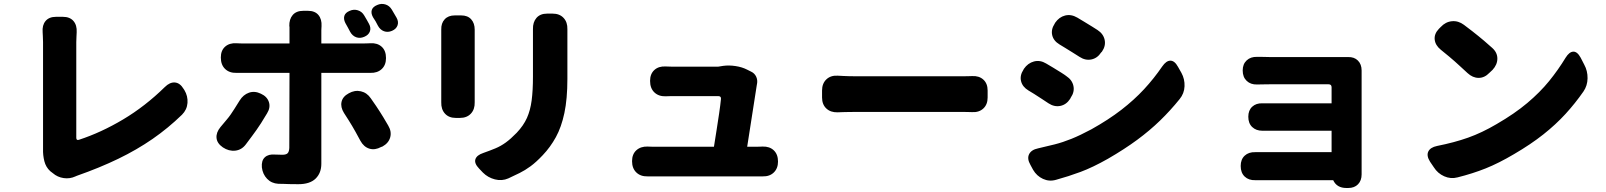

<svg xmlns="http://www.w3.org/2000/svg" viewBox="-20 -854 8020 959"><path d="M231 1Q209 -19 201.5 -49Q194 -79 195 -110Q195 -111 195 -111.5Q195 -112 195 -118Q195 -143 195 -192.5Q195 -242 195 -304Q195 -366 195 -430.5Q195 -495 195 -551.5Q195 -608 195 -644Q195 -657 194 -673.5Q193 -690 193 -693Q190 -728 207.5 -749Q225 -770 260 -770H294Q329 -770 347 -749Q365 -728 363 -693Q363 -689 362 -672Q361 -655 361 -644Q361 -608 361 -558.5Q361 -509 361 -453.5Q361 -398 361 -344Q361 -290 361 -243.5Q361 -197 361 -166Q361 -151 375 -156Q485 -192 595 -257.5Q705 -323 803 -419Q828 -444 853.5 -442Q879 -440 897 -410L901 -404Q919 -374 916.5 -340Q914 -306 889 -281Q820 -214 742 -160Q664 -106 571 -61Q478 -16 364 24L357 27Q329 40 298 35.5Q267 31 244 11Z M1727 -800Q1747 -809 1767.5 -802.5Q1788 -796 1799 -777Q1805 -767 1812.5 -754Q1820 -741 1823 -735Q1834 -715 1827.5 -697Q1821 -679 1799 -670Q1778 -661 1759 -668Q1740 -675 1729 -695Q1725 -703 1717 -717.5Q1709 -732 1705 -739Q1695 -759 1700 -775Q1705 -791 1727 -800ZM1864 -829Q1884 -838 1904.5 -832Q1925 -826 1937 -806Q1943 -796 1950.5 -783Q1958 -770 1961 -765Q1972 -745 1965.5 -727Q1959 -709 1938 -700Q1917 -691 1898 -698Q1879 -705 1868 -725Q1864 -734 1856 -747.5Q1848 -761 1843 -768Q1832 -788 1837 -804Q1842 -820 1864 -829ZM1283 -386Q1314 -372 1323 -344.5Q1332 -317 1314 -288Q1296 -258 1284 -239Q1272 -220 1261.5 -205.5Q1251 -191 1239 -174.5Q1227 -158 1208 -133Q1187 -105 1155 -101.5Q1123 -98 1093 -118Q1064 -138 1061.5 -165Q1059 -192 1081 -219Q1100 -242 1112 -256Q1124 -270 1132.5 -282.5Q1141 -295 1151 -310.5Q1161 -326 1177 -352Q1195 -381 1223.5 -391Q1252 -401 1283 -386ZM1722 -388Q1752 -405 1782.5 -398Q1813 -391 1832 -363Q1849 -339 1859 -324Q1869 -309 1877 -296.5Q1885 -284 1894.5 -268.5Q1904 -253 1919 -227Q1937 -197 1929 -168Q1921 -139 1890 -122L1884 -120Q1853 -103 1825 -111.5Q1797 -120 1780 -151Q1765 -179 1755.5 -196Q1746 -213 1738.5 -225.5Q1731 -238 1722 -252.5Q1713 -267 1698 -290Q1680 -319 1686 -345.5Q1692 -372 1722 -388ZM1083 -567Q1083 -602 1104.5 -621Q1126 -640 1161 -638Q1163 -638 1171 -637.5Q1179 -637 1186 -637H1426V-704Q1426 -718 1426 -720Q1426 -722 1426 -721Q1426 -720 1425 -723Q1424 -758 1442 -779Q1460 -800 1495 -800H1518Q1553 -800 1570.5 -779Q1588 -758 1586 -723Q1586 -720 1585.5 -714Q1585 -708 1585 -703V-637H1800Q1811 -637 1819.5 -637.5Q1828 -638 1830 -638Q1865 -640 1886.5 -620.5Q1908 -601 1908 -564Q1908 -529 1886.5 -509Q1865 -489 1830 -490Q1827 -490 1817 -490Q1807 -490 1801 -490H1585V-36Q1585 10 1556.5 38Q1528 66 1470 66Q1440 66 1424 65.5Q1408 65 1397 64.5Q1386 64 1370 64Q1336 62 1314 39Q1292 16 1288 -18Q1285 -52 1303 -68.5Q1321 -85 1354 -82Q1359 -82 1372.5 -81.5Q1386 -81 1390 -81Q1409 -81 1416.5 -88.5Q1424 -96 1425 -115L1426 -490H1186Q1176 -490 1169.5 -490Q1163 -490 1161 -490Q1126 -489 1104.5 -509.5Q1083 -530 1083 -567Z M2740 -786Q2775 -786 2795 -764.5Q2815 -743 2814 -708Q2814 -704 2814 -706Q2814 -708 2814 -704Q2814 -700 2814 -678Q2814 -649 2814 -608.5Q2814 -568 2814 -528Q2814 -488 2814 -460Q2814 -360 2799 -289.5Q2784 -219 2756.5 -169Q2729 -119 2691 -79Q2658 -44 2630 -23.5Q2602 -3 2575.5 10Q2549 23 2519 37Q2487 51 2452 42Q2417 33 2392 8L2373 -12Q2348 -38 2354.5 -58.5Q2361 -79 2394 -90Q2428 -102 2454.5 -113Q2481 -124 2506 -142Q2531 -160 2561 -191Q2595 -227 2612 -265Q2629 -303 2635.5 -352.5Q2642 -402 2642 -471Q2642 -500 2642 -539Q2642 -578 2642 -616Q2642 -654 2642 -678Q2642 -700 2642 -704Q2642 -708 2642 -706Q2642 -704 2642 -708Q2641 -743 2659.5 -764.5Q2678 -786 2713 -786ZM2284 -777Q2316 -777 2333.5 -757.5Q2351 -738 2351 -706Q2351 -705 2351 -701.5Q2351 -698 2351 -698Q2351 -682 2351 -649Q2351 -616 2351 -574.5Q2351 -533 2351 -490.5Q2351 -448 2351 -412.5Q2351 -377 2351 -358Q2351 -346 2351 -344Q2351 -342 2351 -344Q2351 -346 2351 -343Q2352 -308 2332 -286.5Q2312 -265 2277 -265H2257Q2222 -265 2202.5 -286.5Q2183 -308 2184 -343Q2184 -346 2184 -343Q2184 -340 2184 -342Q2184 -344 2184 -359Q2184 -378 2184 -413.5Q2184 -449 2184 -491.5Q2184 -534 2184 -575.5Q2184 -617 2184 -649.5Q2184 -682 2184 -698Q2184 -704 2184 -704.5Q2184 -705 2184 -706Q2183 -738 2201 -757.5Q2219 -777 2251 -777Z M3137 -49Q3137 -84 3158.5 -103.5Q3180 -123 3215 -122Q3218 -122 3226 -121.5Q3234 -121 3244 -121H3546Q3552 -159 3559 -203Q3566 -247 3572 -288Q3578 -329 3581 -359Q3583 -374 3567 -374Q3546 -374 3512 -374Q3478 -374 3442.5 -374Q3407 -374 3378 -374Q3349 -374 3338 -374Q3328 -374 3317.5 -373.5Q3307 -373 3305 -373Q3270 -372 3248.5 -392.5Q3227 -413 3227 -450Q3227 -485 3248.5 -504.5Q3270 -524 3305 -522Q3310 -522 3321 -521.5Q3332 -521 3337 -521Q3359 -521 3391 -521Q3423 -521 3457.5 -521Q3492 -521 3521.5 -521Q3551 -521 3567 -521L3592 -525Q3621 -529 3654 -524Q3687 -519 3712 -506L3732 -496Q3749 -488 3757 -471Q3765 -454 3761 -434Q3761 -433 3760.5 -432Q3760 -431 3760 -429L3712 -121H3757Q3767 -121 3777 -121.5Q3787 -122 3789 -122Q3824 -123 3845 -103Q3866 -83 3866 -47Q3866 -13 3845 7.5Q3824 28 3789 27Q3785 27 3775 27Q3765 27 3759 27Q3747 27 3708 27Q3669 27 3615.5 27Q3562 27 3503 27Q3444 27 3389.5 27Q3335 27 3296 27Q3257 27 3244 27Q3237 27 3227.5 27Q3218 27 3215 27Q3180 28 3158.5 7.5Q3137 -13 3137 -49Z M4086 -402Q4086 -437 4107.5 -457.5Q4129 -478 4164 -476Q4181 -475 4193 -474.5Q4205 -474 4220 -473.5Q4235 -473 4259 -473Q4302 -473 4359.5 -473Q4417 -473 4479.5 -473Q4542 -473 4602 -473Q4662 -473 4711.5 -473Q4761 -473 4790 -473Q4804 -473 4818.5 -473.5Q4833 -474 4835 -474Q4870 -476 4891.5 -456.5Q4913 -437 4913 -402V-367Q4913 -332 4891.5 -312Q4870 -292 4835 -294Q4830 -294 4815.5 -294.5Q4801 -295 4790 -295Q4760 -295 4711 -295Q4662 -295 4601.5 -295Q4541 -295 4478.5 -295Q4416 -295 4359 -295Q4302 -295 4259 -295Q4231 -295 4216 -294.5Q4201 -294 4190.5 -294Q4180 -294 4164 -293Q4129 -292 4107.5 -312Q4086 -332 4086 -367Z M5250 -740Q5270 -769 5300 -776.5Q5330 -784 5361 -766Q5375 -758 5396 -745Q5417 -732 5436 -720.5Q5455 -709 5462 -704Q5491 -685 5497.5 -655Q5504 -625 5484 -596L5480 -592Q5461 -563 5431 -557Q5401 -551 5372 -570Q5360 -578 5339.5 -590.5Q5319 -603 5300 -615Q5281 -627 5272 -632Q5242 -650 5235.5 -678.5Q5229 -707 5248 -736ZM5127 -30Q5109 -61 5120 -83.5Q5131 -106 5165 -113Q5209 -123 5248.5 -133Q5288 -143 5331.5 -160.5Q5375 -178 5431 -208Q5517 -256 5581 -305.5Q5645 -355 5694.5 -408.5Q5744 -462 5785 -522Q5805 -551 5826 -551Q5847 -551 5864 -520L5881 -490Q5898 -459 5896.5 -423Q5895 -387 5872 -359Q5826 -302 5774.5 -252Q5723 -202 5660 -155.5Q5597 -109 5514 -61Q5438 -18 5377.5 4.5Q5317 27 5255 44Q5221 54 5189.5 39.5Q5158 25 5140 -6ZM5094 -510Q5114 -539 5144.5 -547Q5175 -555 5205 -537Q5219 -529 5240.5 -516Q5262 -503 5281 -491Q5300 -479 5306 -474Q5335 -455 5341.5 -425Q5348 -395 5328 -366L5325 -360Q5306 -331 5276 -325Q5246 -319 5217 -338Q5205 -346 5184.5 -359.5Q5164 -373 5145 -385Q5126 -397 5117 -402Q5087 -420 5080 -448.5Q5073 -477 5092 -506Z M6177 -25Q6177 -58 6197 -76.5Q6217 -95 6250 -94Q6252 -94 6253.5 -94Q6255 -94 6266 -94H6631V-201H6336Q6323 -201 6305.5 -201Q6288 -201 6285 -201Q6254 -201 6234.5 -219.5Q6215 -238 6215 -271Q6215 -303 6234.5 -321Q6254 -339 6285 -338Q6290 -338 6308 -338Q6326 -338 6336 -338H6631V-418Q6631 -433 6616 -433Q6587 -433 6536 -433Q6485 -433 6428 -433Q6371 -433 6323 -433Q6307 -433 6285 -432.5Q6263 -432 6259 -432Q6227 -431 6207 -450Q6187 -469 6187 -502Q6187 -534 6207 -552.5Q6227 -571 6259 -570Q6264 -570 6276.5 -570Q6289 -570 6302.5 -569.5Q6316 -569 6323 -569Q6359 -569 6409.5 -569Q6460 -569 6514.5 -569Q6569 -569 6617.5 -569Q6666 -569 6697 -569Q6697 -569 6703 -569Q6709 -569 6713 -569Q6744 -570 6762.5 -551.5Q6781 -533 6781 -502Q6781 -501 6781 -500Q6781 -499 6781 -494Q6781 -483 6781 -447.5Q6781 -412 6781 -361.5Q6781 -311 6781 -255Q6781 -199 6781 -145.5Q6781 -92 6781 -51Q6781 -10 6781 9Q6781 21 6781 18Q6781 15 6781 17Q6781 48 6763 66.5Q6745 85 6714 85H6705Q6657 85 6639 46H6265Q6252 46 6250 46Q6248 46 6250.5 46Q6253 46 6250 46Q6217 47 6197 28Q6177 9 6177 -25Z M7176 -719Q7200 -745 7232 -748Q7264 -751 7292 -730Q7318 -711 7334 -698Q7350 -685 7363.5 -674.5Q7377 -664 7392.5 -650.5Q7408 -637 7433 -615Q7459 -592 7459 -561.5Q7459 -531 7435 -505L7419 -490Q7395 -465 7365.5 -465Q7336 -465 7310 -489Q7287 -510 7272.5 -523.5Q7258 -537 7245.5 -548Q7233 -559 7217.5 -572Q7202 -585 7176 -606Q7149 -628 7146 -656.5Q7143 -685 7167 -710ZM7123 -46Q7104 -76 7114 -97Q7124 -118 7158 -125Q7244 -142 7313 -166.5Q7382 -191 7455 -234Q7545 -286 7608.5 -339.5Q7672 -393 7717.5 -449Q7763 -505 7800 -566Q7818 -595 7838 -596Q7858 -597 7875 -566L7893 -531Q7910 -500 7909.5 -463Q7909 -426 7889 -397Q7848 -338 7799.5 -285Q7751 -232 7688.5 -182.5Q7626 -133 7542 -84Q7466 -39 7401 -13Q7336 13 7260 32Q7226 41 7193.5 26.5Q7161 12 7142 -18Z"/></svg>

Font: Chiron GoRound TC H
Style: Regular
Weight: 900
Designer: Ryoko NISHIZUKA 西塚涼子 (kana, bopomofo & ideographs); Paul D. Hunt (Latin, Greek & Cyrillic); Sandoll Communications 산돌커뮤니
Foundry: Adobe
Version: Version 1.000;hotconv 1.1.1;makeotfexe 2.6.0